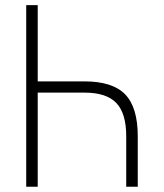

<svg xmlns="http://www.w3.org/2000/svg" viewBox="-20 -713 626 733"><path d="M80.1 0V-693.4H124V-402.3H302.7Q409.7 -402.3 457.8 -352.8Q505.9 -303.2 505.9 -192.9V0H461.9V-192.9Q461.9 -280.3 424.1 -319.8Q386.2 -359.4 302.7 -359.4H124V0Z"/></svg>

Font: Caskaydia Cove ExtraLight
Style: Regular
Weight: 200
Monospace: yes
Designer: Aaron Bell
Foundry: Saja Typeworks
Version: Version 4.300; ttfautohint (v1.8.3)